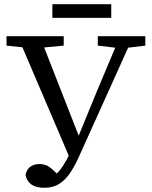

<svg xmlns="http://www.w3.org/2000/svg" viewBox="-20 -842 722 913"><path d="M101 -11Q108 -39 126 -50.5Q144 -62 168 -62Q195 -62 215.5 -47.5Q236 -33 269 4L234 18L239 -7Q261 -25 279 -52.5Q297 -80 313.5 -115Q330 -150 349 -194H353L442 -411L551 -670H614L360 -107Q340 -61 317 -25Q294 11 263.5 31Q233 51 191 51Q151 51 129 35Q107 19 101 -11ZM11 -625V-670H283V-625L155 -613H126ZM445 -625V-670H671V-625L571 -613H547ZM314 -85 64 -670H169L360 -182ZM229 -757V-822H509V-757Z"/></svg>

Font: Source Serif 4 18pt
Style: Regular
Weight: 400
Designer: Frank Grießhammer
Foundry: Adobe Systems Incorporated
Version: Version 4.004;hotconv 1.0.116;makeotfexe 2.5.65601